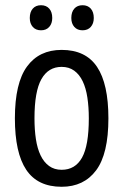

<svg xmlns="http://www.w3.org/2000/svg" viewBox="-20 -703 472 735"><path d="M37 -250Q37 -385 83.5 -448.5Q130 -512 216 -512Q308 -512 351.5 -447Q395 -382 395 -250Q395 -114 348 -51Q301 12 216 12Q124 12 80.5 -53Q37 -118 37 -250ZM112 -250Q112 -206 117.5 -170Q123 -134 135.5 -108Q148 -82 168 -67.5Q188 -53 216 -53Q268 -53 294 -99.5Q320 -146 320 -250Q320 -293 314.5 -329.5Q309 -366 296.5 -392Q284 -418 264 -432.5Q244 -447 216 -447Q165 -447 138.5 -400Q112 -353 112 -250ZM94 -634Q94 -657 105.5 -670Q117 -683 137 -683Q157 -683 168.5 -670Q180 -657 180 -634Q180 -613 168.5 -600Q157 -587 137 -587Q117 -587 105.5 -600Q94 -613 94 -634ZM253 -634Q253 -657 264.5 -670Q276 -683 296 -683Q316 -683 327.5 -670Q339 -657 339 -634Q339 -613 327.5 -600Q316 -587 296 -587Q276 -587 264.5 -600Q253 -613 253 -634Z"/></svg>

Font: PT Sans Narrow
Style: Regular
Weight: 400
Width: 3
Designer: A.Korolkova, O.Umpeleva, V.Yefimov
Foundry: ParaType Ltd
Version: Version 2.003W OFL